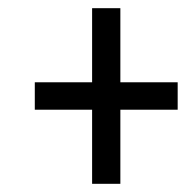

<svg xmlns="http://www.w3.org/2000/svg" viewBox="-20 -592 465 469"><path d="M205 -143H274V-324H414V-391H274V-572H205V-391H65V-324H205Z"/></svg>

Font: Noto Serif Tamil ExtraCondensed
Style: Bold Italic
Weight: 700
Width: 2
Italic angle: -12°
Designer: Indian Type Foundry, Tom Grace, and the Monotype Design Team
Foundry: Monotype Imaging Inc.
Version: Version 2.003